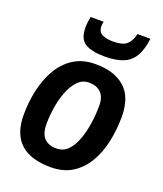

<svg xmlns="http://www.w3.org/2000/svg" viewBox="-142 -858 814 961"><g transform="rotate(20 265.0 -377.5)"><path d="M242 10Q26 10 26 -191Q26 -257 40 -321.5Q54 -386 84 -438Q114 -490 162 -521Q210 -552 279 -552Q380 -552 435.5 -502Q491 -452 491 -350Q491 -279 477 -214.5Q463 -150 433 -99.5Q403 -49 356 -19.5Q309 10 242 10ZM237 -88Q273 -88 297.5 -113Q322 -138 337 -179Q352 -220 359 -268Q366 -316 366 -362Q366 -409 342.5 -431.5Q319 -454 280 -454Q244 -454 219 -427.5Q194 -401 178.5 -360Q163 -319 156 -273Q149 -227 149 -187Q149 -135 172 -111.5Q195 -88 237 -88ZM307 -603Q238 -603 202.5 -624.5Q167 -646 167 -707Q167 -735 174 -765H243Q241 -758 240.5 -752Q240 -746 240 -740Q240 -710 262.5 -699Q285 -688 319 -688Q372 -688 393.5 -707.5Q415 -727 423 -765H492Q484 -702 462 -667Q440 -632 401.5 -617.5Q363 -603 307 -603Z"/></g></svg>

Font: Georama SemiBold
Style: Italic
Weight: 600
Italic angle: -9°
Designer: Jean-Baptiste Levee
Foundry: Production Type
Version: Version 1.000